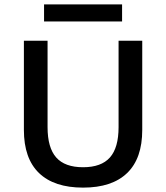

<svg xmlns="http://www.w3.org/2000/svg" viewBox="-20 -846 758 876"><path d="M629 -253Q629 -123 560 -56.5Q491 10 359 10Q227 10 158 -56.5Q89 -123 89 -253V-660H197V-266Q197 -172 236.5 -127.5Q276 -83 359 -83Q442 -83 481.5 -127.5Q521 -172 521 -266V-660H629ZM537 -748H181V-826H537Z"/></svg>

Font: Work Sans Medium
Style: Regular
Weight: 500
Designer: Wei Huang
Foundry: Wei Huang
Version: Version 1.500